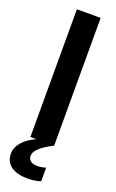

<svg xmlns="http://www.w3.org/2000/svg" viewBox="-182 -763 617 1017"><g transform="rotate(20 126.5 -254.0)"><path d="M62 0H96C38 25 -5 68 -5 117C-5 183 49 212 122 212C145 212 173 209 196 201V124C180 129 165 132 149 132C119 132 97 120 97 93C97 65 127 35 196 0V-720H62Z"/></g></svg>

Font: Aspekta 600
Style: Regular
Weight: 600
Designer: Ivo Dolenc
Version: Version 2.100